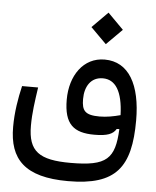

<svg xmlns="http://www.w3.org/2000/svg" viewBox="-54 -598 694 856"><g transform="rotate(5 293.0 -170.0)"><path d="M282.2 211.9C498 211.9 561.5 125 561.5 -84C561.5 -243.2 506.8 -342.3 398.4 -342.3C303.2 -342.3 245.1 -257.3 245.1 -149.9C245.1 -39.6 288.6 -4.4 381.3 -4.4C439.5 -4.4 464.4 -15.1 478.5 -38.6L490.2 -39.1C487.3 27.8 476.6 69.8 447.3 95.2C417.5 121.1 367.7 129.9 286.6 129.9C146 129.9 96.2 95.2 96.2 -20C96.2 -77.1 104 -128.4 113.3 -192.4H41.5C28.3 -136.7 17.6 -73.2 17.6 -7.8C17.6 136.2 87.9 211.9 282.2 211.9ZM490.2 -101.6C460 -93.3 428.2 -87.4 397.5 -87.4C332 -87.4 317.4 -106.4 317.4 -158.7C317.4 -215.8 344.7 -258.3 397.5 -258.3C453.6 -258.3 486.8 -208.5 490.2 -101.6ZM397 -411.1 467.3 -481.4 397 -552.2 326.7 -481.4Z"/></g></svg>

Font: Cascadia Mono PL SemiLight
Style: Regular
Weight: 350
Monospace: yes
Designer: Aaron Bell
Foundry: Saja Typeworks
Version: Version 2404.023